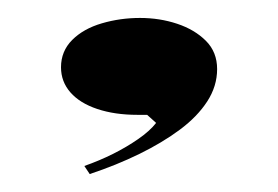

<svg xmlns="http://www.w3.org/2000/svg" viewBox="-20 -113 310 214"><path d="M80 81 74 72Q91 66 106 58.5Q121 51 134 42Q147 33 154 24L144 15H133Q108 15 88.5 8.5Q69 2 58.5 -10Q48 -22 48 -38Q48 -56 60.5 -68.5Q73 -81 93.5 -87Q114 -93 136 -93Q158 -93 177.5 -86.5Q197 -80 209.5 -67.5Q222 -55 222 -36Q222 -17 211 0Q200 17 180.5 31.5Q161 46 135.5 58.5Q110 71 80 81Z"/></svg>

Font: Kalnia Expanded ExtraLight
Style: Regular
Weight: 250
Width: 7
Designer: Frida Medrano
Foundry: Frida Medrano
Version: Version 1.105